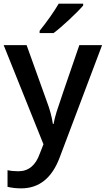

<svg xmlns="http://www.w3.org/2000/svg" viewBox="-20 -786 576 1046"><path d="M0 -540H125L234.9 -233.9Q259.8 -168.5 268.1 -110.8H272Q276.4 -137.7 288.1 -176Q299.8 -214.4 412.1 -540H536.1L305.2 71.8Q242.2 240.2 95.2 240.2Q57.1 240.2 21 231.9V141.1Q46.9 147 80.1 147Q163.1 147 196.8 50.8L216.8 0ZM195.8 -606V-618.2Q223.6 -652.3 253.2 -694.3Q282.7 -736.3 299.8 -766.1H433.1V-755.9Q407.7 -726.1 357.2 -679Q306.6 -631.8 272 -606Z"/></svg>

Font: f0_51262          
Style: Regular
Weight: 600
Foundry: Ascender Corporation
Version: Version 1.10